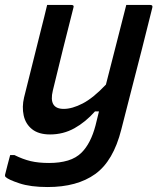

<svg xmlns="http://www.w3.org/2000/svg" viewBox="-36 -554 656 774"><path d="M154 -534H252Q264 -534 260 -523Q238 -437 218 -356.5Q198 -276 177 -189Q159 -115 221 -115Q255 -115 297.5 -137Q340 -159 391 -213Q411 -291 430.5 -367.5Q450 -444 473 -534H570Q581 -534 578 -523Q556 -433 536 -355.5Q516 -278 496 -200Q476 -122 453 -32Q421 95 348 147.5Q275 200 156 200Q87 200 42 185Q-3 170 -14 159Q-17 154 -15 148Q-10 128 -5.5 110.5Q-1 93 5 71H22Q56 88 87.5 95.5Q119 103 162 103Q205 103 238 93Q271 83 293 61Q330 24 349 -48Q356 -76 363 -105H347Q309 -62 264 -37Q219 -12 166 -12Q120 -12 93.5 -33Q67 -54 59.5 -88.5Q52 -123 61 -161Q95 -299 130 -437Q136 -460 142 -484.5Q148 -509 154 -534Z"/></svg>

Font: Recursive Sn Lnr St Med
Style: Italic
Weight: 500
Italic angle: -15°
Version: Version 1.079;hotconv 1.0.112;makeotfexe 2.5.65598; ttfautoh